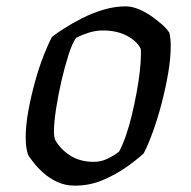

<svg xmlns="http://www.w3.org/2000/svg" viewBox="-20 -585 601 605"><path d="M216 0Q186 0 161 -11.5Q136 -23 117 -40Q98 -57 86 -72.5Q74 -88 69 -96Q65 -107 63 -120Q61 -133 61 -152Q61 -191 69.5 -237Q78 -283 90.5 -328Q103 -373 117.5 -410Q132 -447 144 -469Q158 -480 183 -496Q208 -512 239.5 -528Q271 -544 306.5 -554.5Q342 -565 376 -565Q395 -565 416 -556.5Q437 -548 456.5 -534.5Q476 -521 491.5 -507Q507 -493 514 -481Q516 -471 517 -461Q518 -451 518 -440Q518 -402 510 -355Q502 -308 489.5 -260Q477 -212 462 -170.5Q447 -129 433 -102Q414 -84 380.5 -60Q347 -36 305 -18Q263 0 216 0ZM276 -75Q298 -75 318 -84.5Q338 -94 355 -107Q366 -127 376.5 -157Q387 -187 395.5 -222.5Q404 -258 410.5 -293.5Q417 -329 420.5 -360Q424 -391 424 -412Q424 -420 424 -425Q424 -430 423 -432Q411 -456 379.5 -472.5Q348 -489 304 -489Q282 -489 261 -482.5Q240 -476 220 -466Q208 -450 196 -412.5Q184 -375 173.5 -329.5Q163 -284 156.5 -241Q150 -198 150 -170Q150 -163 151 -156Q152 -149 154 -144Q170 -115 201 -95Q232 -75 276 -75Z"/></svg>

Font: Texturina 12pt Medium
Style: Italic
Weight: 500
Italic angle: -11°
Designer: Guillermo Torres Carreño
Foundry: Omnibus-Type
Version: Version 1.002